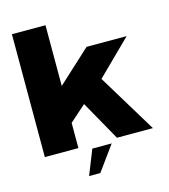

<svg xmlns="http://www.w3.org/2000/svg" viewBox="-137 -893 1045 1185"><g transform="rotate(-15 385.5 -300.5)"><path d="M50.5 0V-785H265V-397L475.5 -590.5H731.5L513 -375.5L741 0H511.5L369 -253.5L265 -161V0ZM284.1 183.9 347.2 25.3H470.9L355.8 183.9Z"/></g></svg>

Font: Anybody ExtraExpanded ExtraBold
Style: Regular
Weight: 800
Width: 8
Designer: Tyler Finck
Foundry: Etcetera Type Company
Version: Version 1.010; ttfautohint (v1.8.3) -l 8 -r 50 -G 200 -x 14 